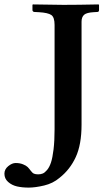

<svg xmlns="http://www.w3.org/2000/svg" viewBox="-103 -667 503 869"><path d="M69.8 122.1Q81.1 122.1 90.3 118.4Q99.6 114.7 110.1 102.3Q120.6 89.8 127.7 68.6Q134.8 47.4 139.4 9Q144 -29.3 144 -81.1V-554.2Q144 -588.9 129.2 -599.1Q114.3 -609.4 73.2 -611.8L53.2 -612.8Q49.3 -612.8 46.6 -615.2Q43.9 -617.7 43.9 -621.1V-645L45.9 -647Q139.6 -645 184.1 -645Q249 -645 342.8 -647L345.2 -645V-621.1Q345.2 -612.8 336.9 -612.8L319.8 -611.8Q289.6 -609.9 278.3 -600.6Q266.1 -590.3 266.1 -568.8V-103Q266.1 -13.2 240 43.7Q213.9 100.6 166 138.2Q136.7 163.1 96.7 172.6Q56.6 182.1 26.9 182.1Q-2.4 182.1 -25.9 176.8Q-49.3 171.4 -66.2 156.5Q-83 141.6 -83 119.1Q-83 99.1 -65.7 85Q-48.3 70.8 -32.2 70.8Q-13.2 70.8 1.2 76.7Q15.6 82.5 22.2 89.1Q28.8 95.7 37.1 106.9Q43.9 116.2 51 119.1Q58.1 122.1 69.8 122.1Z"/></svg>

Font: Linux Libertine G
Style: Semibold
Weight: 600
Designer: Philipp H. Poll
Foundry: Philipp H. Poll
Version: Version 5.1.1